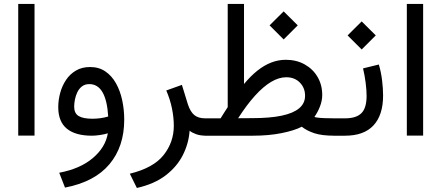

<svg xmlns="http://www.w3.org/2000/svg" viewBox="-20 -687 2234 972"><path d="M72.3 -667V-0.5H154.8V-667Z M525.9 -12.2Q514.2 58.6 450.2 113Q386.2 167.5 279.8 187.5L309.1 262.7Q459 233.9 533.9 144.5Q608.9 55.2 608.9 -81.1Q608.9 -131.8 598.6 -179.7Q588.4 -227.5 567.1 -265.4Q545.9 -303.2 513.4 -325.4Q481 -347.7 436 -347.7Q395 -347.7 364.5 -329.8Q334 -312 314.2 -282.2Q294.4 -252.4 284.7 -216.6Q274.9 -180.7 274.9 -144.5Q274.9 -71.3 318.4 -35.6Q361.8 0 445.8 0Q461.9 0 485.6 -3.4Q509.3 -6.8 525.9 -12.2ZM527.8 -97.2Q508.3 -91.3 487.8 -88.6Q467.3 -85.9 448.2 -85.9Q400.9 -85.9 378.2 -99.6Q355.5 -113.3 355.5 -147Q355.5 -162.6 359.1 -182.1Q362.8 -201.7 371.3 -219.7Q379.9 -237.8 394.8 -249.5Q409.7 -261.2 432.1 -261.2Q475.1 -261.2 499 -220Q522.9 -178.7 527.8 -97.2Z M939.9 -25.4Q951.2 -15.6 972.4 -7.8Q993.7 0 1023.9 0H1037.6V-87.9H1018.6Q984.4 -87.9 964.1 -104.2Q943.8 -120.6 931.2 -158.7L900.9 -257.3L821.8 -229Q841.8 -182.1 850.8 -137Q859.9 -91.8 859.9 -49.8Q859.9 32.7 808.3 97.9Q756.8 163.1 637.2 192.4L672.9 264.6Q761.7 244.6 819.1 200.4Q876.5 156.2 906 97.4Q935.5 38.6 939.9 -25.4Z M1344.7 -558.6 1416 -487.3 1487.3 -558.6 1416 -629.4ZM1257.8 -88.9 1185.5 -88.4Q1229 -156.2 1270.8 -202.4Q1312.5 -248.5 1352.1 -272.2Q1391.6 -295.9 1429.2 -295.9Q1471.7 -295.9 1498 -269Q1524.4 -242.2 1524.4 -202.1Q1524.4 -164.1 1494.6 -138.9Q1464.8 -113.8 1405.5 -101.3Q1346.2 -88.9 1257.8 -88.9ZM1571.8 -95.2Q1588.9 -119.6 1600.1 -148.7Q1611.3 -177.7 1611.3 -206.1Q1611.3 -256.8 1587.9 -297.1Q1564.5 -337.4 1522.7 -360.8Q1481 -384.3 1426.8 -384.3Q1389.2 -384.3 1353 -370.4Q1316.9 -356.4 1282.7 -329.1Q1248.5 -301.8 1215.3 -261.7V-667H1132.8V-144.5Q1124 -130.9 1114.7 -116.5Q1105.5 -102.1 1096.7 -87.9H1018.1V0H1260.3Q1339.8 0 1404.8 -12.9Q1469.7 -25.9 1507.8 -45.4Q1532.2 -25.9 1570.3 -12.9Q1608.4 0 1672.9 0H1688V-87.9H1673.3Q1643.6 -87.9 1621.8 -88.9Q1600.1 -89.8 1587.4 -91.6Q1574.7 -93.3 1571.8 -95.2Z M1919.4 -203.1Q1919.4 -238.8 1914.3 -280.5Q1909.2 -322.3 1897.9 -360.4L1817.9 -340.8Q1826.2 -306.2 1831.1 -268.3Q1835.9 -230.5 1835.9 -201.7Q1835.9 -140.1 1809.6 -114Q1783.2 -87.9 1726.6 -87.9H1668.5V0H1726.6Q1822.8 0 1871.1 -52.5Q1919.4 -105 1919.4 -203.1ZM1739.7 -507.8 1811 -436.5 1882.3 -507.8 1811 -578.6Z M2039.6 -667V-0.5H2122.1V-667Z"/></svg>

Font: Vazir Variable Regular
Style: Regular
Weight: 400
Designer: Saber Rastikerdar
Foundry: Saber Rastikerdar
Version: Version 30.1.0